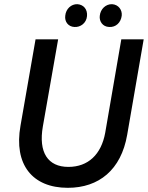

<svg xmlns="http://www.w3.org/2000/svg" viewBox="-20 -888 707 918"><path d="M304 10C453 10 559 -76 588 -243L667 -700H560L483 -253C464 -149 401 -90 307 -90C209 -90 163 -159 185 -284L258 -700H150L78 -287C45 -101 135 10 304 10ZM336 -759C364 -757 393 -777 396 -811C399 -843 380 -866 350 -868C321 -869 295 -846 292 -813C288 -784 307 -760 336 -759ZM502 -759C534 -757 558 -780 562 -813C565 -840 547 -866 516 -868C486 -869 460 -845 457 -812C454 -787 470 -760 502 -759Z"/></svg>

Font: Fixel Text 20240404 Medium
Style: Italic
Weight: 500
Width: 4
Italic angle: -10°
Designer: AlfaBravo + MacPaw
Foundry: Kyrylo Tkachov, Marchela Mozhyna, Serhii Makarenko, Maria Weinstein, Zakhar Kryvoshyya
Version: Version 1.211;Glyphs 3.2 (3225)